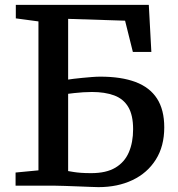

<svg xmlns="http://www.w3.org/2000/svg" viewBox="-20 -763 733 789"><path d="M384.5 6Q375 6 352 5Q329 4 300.8 3Q272.5 2 246.2 1Q220 0 204 0H44V-54L138 -63V-675L45 -687.5V-743H591.5L602 -549.5H526L494 -678L260 -685.5V-436Q267 -437.5 282.8 -439.2Q298.5 -441 318.2 -443Q338 -445 357.8 -446.5Q377.5 -448 392.5 -448Q478.5 -448 537 -426Q595.5 -404 625.2 -358Q655 -312 655 -239.5Q655 -162 620.2 -107Q585.5 -52 524.5 -23Q463.5 6 384.5 6ZM355 -51.5Q416.5 -51.5 454.2 -74Q492 -96.5 509.5 -137.2Q527 -178 527 -232Q527 -290 507 -323.5Q487 -357 449 -371Q411 -385 358 -385Q341.5 -385 321.5 -383.8Q301.5 -382.5 284.5 -380.5Q267.5 -378.5 260 -377.5V-60Q272 -58 284.2 -56Q296.5 -54 313.2 -52.8Q330 -51.5 355 -51.5Z"/></svg>

Font: Merriweather SemiBold
Style: Regular
Weight: 600
Version: Version 2.100